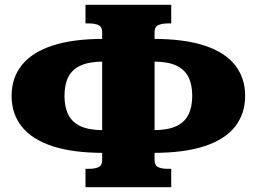

<svg xmlns="http://www.w3.org/2000/svg" viewBox="-20 -753 1063 795"><path d="M403 -90V-620Q403 -642 388 -649Q373 -656 349 -656H334V-733H689V-656H674Q651 -656 635.5 -649Q620 -642 620 -620V-90Q620 -68 635 -61Q650 -54 674 -54H689V22H334V-54H349Q373 -54 388 -61Q403 -68 403 -90ZM409 -592V-498Q350 -498 314.5 -482Q279 -466 263 -434.5Q247 -403 247 -356Q247 -310 263 -278Q279 -246 314.5 -230Q350 -214 409 -214V-120Q281 -120 196.5 -148Q112 -176 70 -229Q28 -282 28 -356Q28 -430 70 -483Q112 -536 196.5 -564Q281 -592 409 -592ZM614 -120V-214Q673 -214 708.5 -230Q744 -246 760 -278Q776 -310 776 -356Q776 -403 760 -434.5Q744 -466 709 -482Q674 -498 614 -498V-592Q743 -592 827.5 -564Q912 -536 953.5 -483Q995 -430 995 -356Q995 -282 953.5 -229Q912 -176 827.5 -148Q743 -120 614 -120Z"/></svg>

Font: Roboto Serif ExtraBold
Style: Regular
Weight: 800
Designer: Greg Gazdowicz
Foundry: Commercial Type
Version: Version 1.008